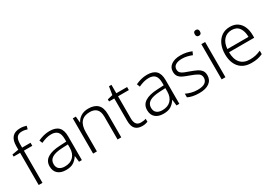

<svg xmlns="http://www.w3.org/2000/svg" viewBox="18 -1633 3535 2511"><g transform="rotate(-30 1785.5 -377.5)"><path d="M295 -486H168V0H111V-486H13V-517L111 -534V-587Q111 -765 270 -765Q298 -765 321 -760.5Q344 -756 363 -750L350 -703Q332 -709 311.5 -713Q291 -717 271 -717Q217 -717 192.5 -686Q168 -655 168 -587V-532H295Z M585 -541Q675 -541 719 -497Q763 -453 763 -358V0H720L710 -90H707Q678 -45 636.5 -17.5Q595 10 521 10Q444 10 400 -28.5Q356 -67 356 -139Q356 -219 421 -260.5Q486 -302 610 -307L707 -312V-349Q707 -427 675.5 -460Q644 -493 583 -493Q542 -493 504 -482Q466 -471 428 -453L410 -499Q448 -517 492.5 -529Q537 -541 585 -541ZM617 -265Q515 -260 465.5 -229.5Q416 -199 416 -139Q416 -89 446.5 -63.5Q477 -38 531 -38Q614 -38 660 -85.5Q706 -133 707 -217V-269Z M1171 -542Q1262 -542 1310 -495Q1358 -448 1358 -348V0H1302V-344Q1302 -420 1267 -456.5Q1232 -493 1165 -493Q990 -493 990 -290V0H933V-532H979L987 -440H991Q1012 -484 1058 -513Q1104 -542 1171 -542Z M1679 -39Q1701 -39 1721 -42Q1741 -45 1756 -51V-5Q1741 1 1719 5.5Q1697 10 1672 10Q1605 10 1569 -27Q1533 -64 1533 -148V-486H1454V-518L1533 -537L1553 -659H1590V-532H1753V-486H1590V-151Q1590 -39 1679 -39Z M2057 -541Q2147 -541 2191 -497Q2235 -453 2235 -358V0H2192L2182 -90H2179Q2150 -45 2108.5 -17.5Q2067 10 1993 10Q1916 10 1872 -28.5Q1828 -67 1828 -139Q1828 -219 1893 -260.5Q1958 -302 2082 -307L2179 -312V-349Q2179 -427 2147.5 -460Q2116 -493 2055 -493Q2014 -493 1976 -482Q1938 -471 1900 -453L1882 -499Q1920 -517 1964.5 -529Q2009 -541 2057 -541ZM2089 -265Q1987 -260 1937.5 -229.5Q1888 -199 1888 -139Q1888 -89 1918.5 -63.5Q1949 -38 2003 -38Q2086 -38 2132 -85.5Q2178 -133 2179 -217V-269Z M2740 -141Q2740 -69 2686 -29.5Q2632 10 2534 10Q2478 10 2435 0.5Q2392 -9 2363 -24V-79Q2398 -61 2443 -49.5Q2488 -38 2535 -38Q2613 -38 2648.5 -64.5Q2684 -91 2684 -137Q2684 -181 2647 -204.5Q2610 -228 2538 -253Q2488 -270 2450.5 -287.5Q2413 -305 2392 -332Q2371 -359 2371 -406Q2371 -470 2423 -506Q2475 -542 2562 -542Q2610 -542 2651.5 -533Q2693 -524 2728 -509L2707 -462Q2676 -475 2637 -484.5Q2598 -494 2559 -494Q2496 -494 2461 -472Q2426 -450 2426 -408Q2426 -376 2443 -357.5Q2460 -339 2492 -326Q2524 -313 2570 -297Q2618 -280 2656 -262Q2694 -244 2717 -216Q2740 -188 2740 -141Z M2903 -729Q2942 -729 2942 -686Q2942 -642 2903 -642Q2864 -642 2864 -686Q2864 -729 2903 -729ZM2931 -532V0H2874V-532Z M3309 -542Q3377 -542 3422.5 -510.5Q3468 -479 3491.5 -424Q3515 -369 3515 -298V-259H3135Q3135 -153 3184.5 -96.5Q3234 -40 3326 -40Q3375 -40 3412 -48.5Q3449 -57 3493 -76V-24Q3453 -6 3414 2Q3375 10 3324 10Q3204 10 3140 -63Q3076 -136 3076 -262Q3076 -343 3103.5 -406Q3131 -469 3183 -505.5Q3235 -542 3309 -542ZM3308 -494Q3235 -494 3189.5 -445Q3144 -396 3137 -306H3456Q3456 -390 3419.5 -442Q3383 -494 3308 -494Z"/></g></svg>

Font: Noto Sans Sinhala Light
Style: Regular
Weight: 300
Designer: Jelle Bosma - Monotype Design Team
Foundry: Monotype Imaging Inc.
Version: Version 2.006; ttfautohint (v1.8.4.7-5d5b)